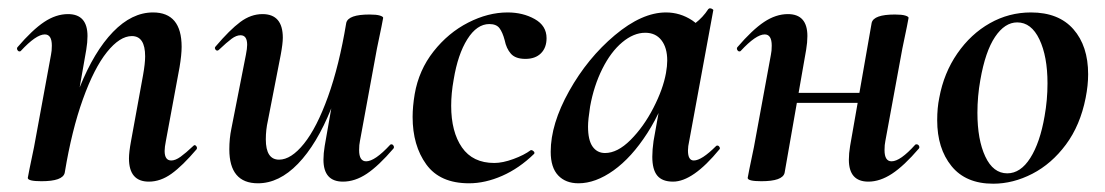

<svg xmlns="http://www.w3.org/2000/svg" viewBox="-20 -429 2665 463"><path d="M291 -47Q291 -62 296 -89L325 -248Q330 -276 330 -293Q330 -342 298 -342Q269 -342 238 -303.5Q207 -265 180 -190Q153 -115 136 -12L118 -13Q137 -131 172 -218Q207 -305 252.5 -352Q298 -399 349 -399Q418 -399 418 -316Q418 -297 413 -267L380 -89Q377 -74 377 -65Q377 -42 393 -42Q403 -42 415.5 -51Q428 -60 446 -77Q448 -79 449 -79Q452 -79 454 -75.5Q456 -72 454 -69Q420 -29 393.5 -10Q367 9 339 9Q291 9 291 -47ZM47 0 51 -21Q61 -68 62 -74L103 -297Q105 -306 105 -319Q105 -346 88 -346Q67 -346 30 -306Q29 -305 27 -305Q24 -305 22 -308.5Q20 -312 22 -315Q58 -357 86.5 -376Q115 -395 144 -395Q191 -395 191 -342Q191 -327 188 -309L136 -12Q131 8 80 8Q47 8 47 0Z M533 -69Q533 -95 538 -119L573 -297Q576 -312 576 -321Q576 -344 560 -344Q550 -344 538.5 -335.5Q527 -327 508 -309Q506 -307 504 -307Q501 -307 499 -310.5Q497 -314 500 -317Q534 -357 559.5 -376Q585 -395 613 -395Q662 -395 662 -338Q662 -324 657 -297L626 -138Q621 -116 621 -93Q621 -44 653 -44Q682 -44 713 -82.5Q744 -121 771 -196Q798 -271 815 -374L833 -373Q814 -255 779 -168Q744 -81 698.5 -34Q653 13 602 13Q533 13 533 -69ZM760 -44Q760 -59 763 -77L815 -374Q820 -394 871 -394Q888 -394 896 -391.5Q904 -389 904 -386L900 -365Q890 -318 889 -312L848 -89Q846 -80 846 -67Q846 -40 863 -40Q884 -40 921 -80Q922 -81 924 -81Q927 -81 929 -77.5Q931 -74 929 -71Q893 -29 864.5 -10Q836 9 807 9Q760 9 760 -44Z M975 -147Q975 -172 980 -202Q990 -260 1025.5 -305Q1061 -350 1109 -374.5Q1157 -399 1204 -399Q1241 -399 1269.5 -383Q1298 -367 1298 -337Q1298 -314 1284.5 -300.5Q1271 -287 1247 -287Q1223 -287 1212 -299.5Q1201 -312 1197 -332Q1192 -351 1184.5 -361Q1177 -371 1160 -371Q1130 -371 1107 -334.5Q1084 -298 1074 -237Q1068 -204 1068 -174Q1068 -111 1094 -73.5Q1120 -36 1172 -36Q1192 -36 1218 -45.5Q1244 -55 1260 -67H1261Q1264 -67 1267 -64Q1270 -61 1268 -58Q1232 -23 1191 -5Q1150 13 1111 13Q1041 13 1008 -32.5Q975 -78 975 -147Z M1308 -63Q1308 -130 1352.5 -209.5Q1397 -289 1462.5 -344Q1528 -399 1586 -399Q1620 -399 1649 -380Q1678 -361 1681 -324L1621 -357Q1638 -359 1656.5 -373Q1675 -387 1688 -407Q1690 -409 1692 -409Q1695 -409 1698 -407Q1701 -405 1700 -404L1642 -89Q1639 -76 1639 -66Q1639 -42 1653 -42Q1672 -42 1707 -77Q1708 -78 1710 -78Q1713 -78 1715 -74.5Q1717 -71 1715 -69Q1651 9 1603 9Q1577 9 1565 -5.5Q1553 -20 1553 -51Q1553 -68 1556 -89L1581 -229L1602 -246Q1579 -167 1541 -108Q1503 -49 1459.5 -18Q1416 13 1375 13Q1344 13 1326 -6Q1308 -25 1308 -63ZM1586 -253Q1589 -270 1589 -283Q1589 -314 1575 -332Q1561 -350 1536 -350Q1508 -350 1480.5 -327Q1453 -304 1432.5 -263Q1412 -222 1403 -172Q1398 -140 1398 -124Q1398 -91 1409 -75.5Q1420 -60 1439 -60Q1469 -60 1500.5 -91.5Q1532 -123 1555.5 -168.5Q1579 -214 1586 -253Z M1783 0 1787 -21Q1797 -68 1798 -74L1839 -297Q1841 -306 1841 -319Q1841 -346 1824 -346Q1803 -346 1766 -306Q1765 -305 1763 -305Q1760 -305 1758 -308.5Q1756 -312 1758 -315Q1794 -357 1822.5 -376Q1851 -395 1880 -395Q1927 -395 1927 -342Q1927 -327 1924 -309L1872 -12Q1867 8 1816 8Q1783 8 1783 0ZM1862 -205H2104L2101 -181H1859ZM2027 -44Q2027 -59 2030 -77L2082 -374Q2087 -394 2138 -394Q2155 -394 2163 -391.5Q2171 -389 2171 -386L2167 -365Q2157 -318 2156 -312L2115 -89Q2113 -80 2113 -67Q2113 -40 2130 -40Q2151 -40 2187 -80Q2188 -81 2190 -81Q2194 -81 2196 -77.5Q2198 -74 2196 -71Q2160 -29 2131 -10Q2102 9 2074 9Q2027 9 2027 -44Z M2240 -139Q2240 -169 2245 -193Q2256 -253 2288.5 -300Q2321 -347 2367 -373Q2413 -399 2466 -399Q2533 -399 2568.5 -358.5Q2604 -318 2604 -250Q2604 -223 2598 -193Q2585 -127 2550.5 -80.5Q2516 -34 2469.5 -10Q2423 14 2375 14Q2309 14 2274.5 -28.5Q2240 -71 2240 -139ZM2499 -149Q2506 -188 2506 -228Q2506 -293 2486.5 -334Q2467 -375 2433 -375Q2403 -375 2379.5 -340Q2356 -305 2344 -236Q2337 -197 2337 -157Q2337 -92 2356 -51.5Q2375 -11 2409 -11Q2441 -11 2464.5 -48Q2488 -85 2499 -149Z"/></svg>

Font: Cormorant Garamond
Style: Bold Italic
Weight: 700
Italic angle: -10°
Designer: Christian Thalmann (Catharsis Fonts)
Foundry: Catharsis Fonts
Version: Version 4.000